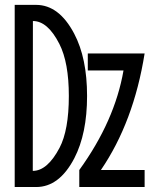

<svg xmlns="http://www.w3.org/2000/svg" viewBox="-20 -752 626 772"><path d="M298.8 0V-68.4Q441.4 -265.6 476.6 -468.8H333V-537.1H561.5Q517.6 -261.7 385.7 -68.4H561.5V0ZM111.8 -64.9Q170.4 -64.9 219.2 -157.2Q256.8 -228.5 256.8 -366.2Q256.8 -500.5 218.8 -575.2Q171.9 -667.5 112.3 -667.5ZM39.1 0V-732.4H125Q217.3 -732.4 278.3 -616.7Q330.1 -518.6 330.1 -366.2Q330.1 -214.8 278.8 -115.7Q218.3 0 125.5 0Z"/></svg>

Font: Consola Mono
Style: Book
Weight: 400
Monospace: yes
Version: Version 2.001